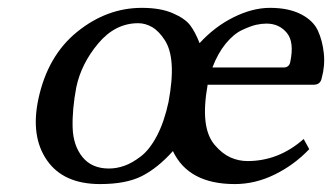

<svg xmlns="http://www.w3.org/2000/svg" viewBox="-20 -459 846 489"><path d="M521 -287.1H702.1Q716.3 -287.1 719.2 -300.8Q730 -352.1 710.4 -375.5Q690.9 -398.9 658.7 -398.9Q646 -398.9 632.1 -395.8Q618.2 -392.6 596.7 -382.6Q575.2 -372.6 554.9 -347.9Q534.7 -323.2 521 -287.1ZM753.4 -105 767.6 -79.1Q729 -38.6 679.4 -14.4Q629.9 9.8 578.1 9.8Q460 9.8 420.4 -74.2Q381.8 -31.2 341.6 -10.7Q301.3 9.8 234.9 9.8Q141.6 9.8 99.6 -50.8Q57.6 -111.3 77.6 -206.1Q101.1 -316.9 176.5 -377.9Q252 -439 341.3 -439Q388.7 -439 420.2 -425.3Q451.7 -411.6 464.6 -394.3Q477.5 -377 488.3 -349.1Q527.3 -391.6 575.4 -415.3Q623.5 -439 667.5 -439Q714.8 -439 746.3 -422.9Q777.8 -406.7 789.6 -381.1Q801.3 -355.5 804.7 -323.5Q808.1 -291.5 799.3 -259.8Q795.9 -242.7 777.8 -243.2H508.8Q499 -187.5 503.4 -149.9Q507.8 -112.3 526.6 -90.1Q545.4 -67.9 566.4 -58.3Q587.4 -48.8 610.4 -48.8Q689.9 -48.8 753.4 -105ZM174.3 -236.8Q163.6 -179.7 165 -133.8Q166.5 -87.9 190.2 -58.8Q213.9 -29.8 257.3 -29.8Q277.3 -29.8 297.1 -36.9Q316.9 -43.9 339.1 -61Q361.3 -78.1 379.9 -113.5Q398.4 -148.9 409.2 -199.2Q419.9 -256.8 417.2 -295.4Q414.6 -334 399.4 -357.2Q384.3 -380.4 367.2 -390.1Q350.1 -399.9 332 -399.9Q273.4 -399.9 230.2 -348.4Q187 -296.9 174.3 -236.8Z"/></svg>

Font: Linux Biolinum O
Style: Italic
Weight: 400
Italic angle: -12°
Designer: Philipp H. Poll
Foundry: Philipp H. Poll
Version: Version 1.1.3